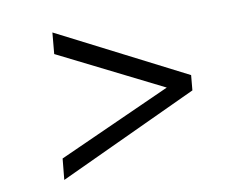

<svg xmlns="http://www.w3.org/2000/svg" viewBox="-63 -615 811 674"><g transform="rotate(-10 342.5 -277.5)"><path d="M114.3 -19 121.6 -94.2 524.9 -275.9 156.2 -460.4 163.1 -536.1 616.7 -304.2 611.8 -250.5Z"/></g></svg>

Font: Gelasio SemiBold
Style: Italic
Weight: 600
Italic angle: -8.5°
Designer: Eben Sorkin
Foundry: Eben Sorkin
Version: Version 1.008